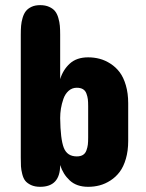

<svg xmlns="http://www.w3.org/2000/svg" viewBox="-20 -720 561 740"><path d="M60.1 -112.8V-585.9Q60.1 -606 61.3 -620.6Q62.5 -635.3 67.1 -651.1Q71.8 -667 79.6 -677Q87.4 -687 101.3 -693.6Q115.2 -700.2 134.8 -700.2Q154.8 -700.2 169.4 -693.6Q184.1 -687 192.1 -677Q200.2 -667 204.8 -650.9Q209.5 -634.8 210.7 -620.4Q211.9 -606 211.9 -585.9V-415Q222.7 -450.7 249 -474.9Q275.4 -499 319.8 -499Q342.8 -499 364 -493.4Q385.3 -487.8 405.8 -474.6Q426.3 -461.4 441.2 -441.7Q456.1 -421.9 465.1 -391.1Q474.1 -360.4 474.1 -321.8V-176.8Q474.1 -138.7 465.1 -107.9Q456.1 -77.1 441.2 -57.4Q426.3 -37.6 405.8 -24.4Q385.3 -11.2 364 -5.6Q342.8 0 319.8 0Q275.4 0 249 -24.4Q222.7 -48.8 211.9 -84Q211.9 0 134.8 0Q114.3 0 99.6 -6.8Q85 -13.7 77.4 -23.2Q69.8 -32.7 65.7 -49.3Q61.5 -65.9 60.8 -78.9Q60.1 -91.8 60.1 -112.8ZM319.8 -189.9V-311Q319.8 -327.1 318.6 -337.4Q317.4 -347.7 313.2 -359.1Q309.1 -370.6 299.8 -376.2Q290.5 -381.8 275.9 -381.8Q257.8 -381.8 244.4 -369.9Q231 -357.9 224.4 -338.9Q217.8 -319.8 214.8 -301.5Q211.9 -283.2 211.9 -265.1Q212.9 -184.1 225.8 -150.6Q238.8 -117.2 275.9 -117.2Q290.5 -117.2 299.8 -123Q309.1 -128.9 313.2 -140.6Q317.4 -152.3 318.6 -162.8Q319.8 -173.3 319.8 -189.9Z"/></svg>

Font: Concert One
Style: Regular
Weight: 400
Designer: Johan Kallas, Mihkel Virkus
Foundry: Johan Kallas, Mihkel Virkus
Version: Version 1.003